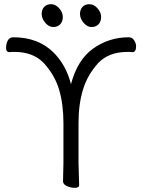

<svg xmlns="http://www.w3.org/2000/svg" viewBox="-20 -888 684 917"><path d="M280 -807Q280 -785 267.5 -772Q255 -759 234 -759Q213 -759 196 -779.5Q179 -800 179 -821Q179 -842 191 -855Q203 -868 224 -868Q245 -868 262.5 -848.5Q280 -829 280 -807ZM463 -807Q463 -785 450.5 -772Q438 -759 417 -759Q396 -759 379 -779.5Q362 -800 362 -821Q362 -842 374 -855Q386 -868 407 -868Q428 -868 445.5 -848.5Q463 -829 463 -807ZM281 -22 283 -111V-300Q283 -389 262.5 -459Q242 -529 189 -587Q138 -640 50 -640Q44 -640 38 -640Q32 -640 26 -639H25Q9 -639 9 -659.5Q9 -680 17.5 -695Q26 -710 43 -710Q163 -710 236 -637Q296 -577 319 -486Q350 -603 425.5 -656.5Q501 -710 595 -710Q612 -710 621 -695Q630 -680 630 -668Q630 -639 613 -639H612Q606 -640 600 -640Q594 -640 588 -640Q500 -640 449 -587Q397 -529 376 -459Q355 -389 355 -300V-110L358 -4Q358 9 337.5 9Q317 9 299 0.5Q281 -8 281 -22Z"/></svg>

Font: LXGW WenKai
Style: Regular
Weight: 400
Designer: LXGW / Fontworks Inc.
Foundry: LXGW / Fontworks Inc.
Version: Version 1.520; June 14, 2025